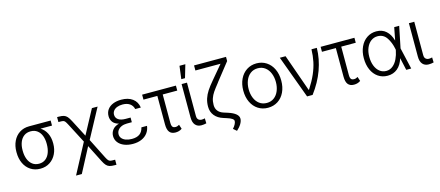

<svg xmlns="http://www.w3.org/2000/svg" viewBox="-59 -1421 5258 2294"><g transform="rotate(-15 2569.5 -274.5)"><path d="M272.5 -514.6H539.1V-452.1H397Q445.8 -421.9 471.9 -368.9Q498 -315.9 498 -247.1V-239.3Q498 -171.4 470.7 -114.5Q443.4 -57.6 392.3 -23.9Q341.3 9.8 273.4 9.8Q205.1 9.8 153.6 -23.9Q102.1 -57.6 74.5 -116.9Q46.9 -176.3 46.9 -251V-259.8Q46.9 -332 74.5 -390.1Q102.1 -448.2 153.1 -481.4Q204.1 -514.6 272.5 -514.6ZM273.4 -51.8Q321.3 -51.8 354.7 -78.1Q388.2 -104.5 405 -150.1Q421.9 -195.8 421.9 -252.9V-260.7Q421.9 -314.9 405.3 -358.2Q388.7 -401.4 355.2 -426.8Q321.8 -452.1 273.4 -452.1Q224.6 -452.1 190.9 -426.8Q157.2 -401.4 140.1 -357.9Q123 -314.5 123 -259.8V-251Q123 -194.8 140.1 -149.7Q157.2 -104.5 191.2 -78.1Q225.1 -51.8 273.4 -51.8Z M857.4 -168.9 731.4 -411.1Q715.3 -441.9 705.8 -453.9Q696.3 -465.8 684.1 -469.2Q671.9 -472.7 644.5 -472.7H624V-534.2H644.5Q684.1 -534.2 707 -526.9Q730 -519.5 747.6 -500Q765.1 -480.5 786.1 -439.5L893.6 -232.4L1053.7 -530.3H1124L929.2 -168.9L1054.7 80.1Q1068.8 107.4 1078.9 118.7Q1088.9 129.9 1101.8 133.3Q1114.7 136.7 1141.6 136.7H1162.1V199.2H1141.6Q1101.6 199.2 1078.1 192.1Q1054.7 185.1 1037.1 166Q1019.5 147 1000 108.4L892.6 -103.5L733.4 199.2H662.1Z M1317.4 -267.6Q1265.6 -281.7 1243.2 -312.7Q1220.7 -343.8 1220.7 -384.8Q1220.7 -431.6 1245.1 -466.1Q1269.5 -500.5 1314 -518.8Q1358.4 -537.1 1417 -537.1Q1502.9 -537.1 1556.4 -497.3Q1609.9 -457.5 1620.1 -385.7H1550.8Q1541 -429.2 1506.6 -453.4Q1472.2 -477.5 1417 -477.5Q1378.4 -477.5 1349.4 -466.1Q1320.3 -454.6 1304.4 -433.8Q1288.6 -413.1 1288.1 -385.7Q1288.1 -346.2 1319.6 -324Q1351.1 -301.8 1410.2 -301.8H1470.7V-244.1H1410.2Q1372.1 -244.1 1342.5 -231.2Q1313 -218.3 1296.6 -195.8Q1280.3 -173.3 1280.3 -144.5Q1280.3 -116.7 1297.9 -95.5Q1315.4 -74.2 1347.4 -62.5Q1379.4 -50.8 1421.9 -50.8Q1483.9 -50.8 1519 -77.1Q1554.2 -103.5 1565.4 -155.3H1634.8Q1628.4 -105.5 1600.6 -68.1Q1572.8 -30.8 1526.1 -10.5Q1479.5 9.8 1418.9 9.8Q1357.9 9.8 1310.8 -9.3Q1263.7 -28.3 1237.3 -62.7Q1210.9 -97.2 1210.9 -141.6Q1210.9 -184.1 1236.6 -218Q1262.2 -252 1317.4 -267.6Z M2092.8 -468.8H1913.1V-116.2Q1913.1 -89.4 1919.9 -75.7Q1926.8 -62 1937.3 -57.9Q1947.8 -53.7 1962.9 -53.7Q1974.6 -53.7 1986.3 -57.9Q1998 -62 2007.8 -68.4L2025.4 -14.6Q2005.4 -1 1985.8 4.4Q1966.3 9.8 1944.3 9.8Q1895.5 9.8 1871.1 -20.5Q1846.7 -50.8 1846.7 -116.2V-468.8H1674.8V-530.3H2092.8Z M2229.5 -530.3V-118.2Q2229.5 -86.4 2245.6 -72Q2261.7 -57.6 2286.1 -57.6Q2297.4 -57.6 2309.1 -59.6Q2320.8 -61.5 2325.2 -63.5L2327.1 -1Q2298.3 6.8 2264.6 6.8Q2218.3 6.8 2190.7 -24.2Q2163.1 -55.2 2163.1 -118.2V-530.3ZM2195.3 -748H2267.6L2220.7 -587.9H2174.8Z M2759.8 -655.3 2591.8 -442.4Q2587.9 -438.5 2585 -432.6Q2538.6 -374.5 2515.9 -341.1Q2493.2 -307.6 2480.5 -271.2Q2467.8 -234.9 2467.8 -189.5Q2467.8 -146.5 2490.5 -116.9Q2513.2 -87.4 2555.7 -73.2L2613.3 -54.7Q2672.9 -35.2 2704.1 -9Q2735.4 17.1 2735.4 49.8Q2735.4 79.6 2715.1 114Q2694.8 148.4 2658.2 180.7L2617.2 145.5Q2638.7 122.1 2650.4 99.1Q2662.1 76.2 2662.1 59.6Q2662.1 28.3 2583 3.9L2541 -9.8Q2472.2 -30.8 2435.3 -76.9Q2398.4 -123 2398.4 -187.5Q2398.4 -240.7 2413.3 -286.4Q2428.2 -332 2457 -376Q2485.8 -419.9 2534.2 -476.6L2675.3 -644.5H2364.3V-707H2759.8Z M2854.5 -262.7Q2854.5 -343.3 2884.3 -405.8Q2914.1 -468.3 2967.8 -503.2Q3021.5 -538.1 3089.8 -538.1Q3158.2 -538.1 3211.7 -503.2Q3265.1 -468.3 3294.7 -405.8Q3324.2 -343.3 3324.2 -262.7Q3324.2 -182.6 3294.7 -120.4Q3265.1 -58.1 3211.7 -23.7Q3158.2 10.7 3089.8 10.7Q3021 10.7 2967.5 -23.7Q2914.1 -58.1 2884.3 -120.4Q2854.5 -182.6 2854.5 -262.7ZM3257.8 -262.7Q3257.8 -321.8 3238 -370.8Q3218.3 -419.9 3180.2 -448.7Q3142.1 -477.5 3089.8 -477.5Q3037.1 -477.5 2998.8 -448.7Q2960.4 -419.9 2940.7 -370.8Q2920.9 -321.8 2920.9 -262.7Q2920.9 -203.6 2940.7 -154.8Q2960.4 -106 2998.8 -77.4Q3037.1 -48.8 3089.8 -48.8Q3142.1 -48.8 3180.2 -77.4Q3218.3 -106 3238 -154.8Q3257.8 -203.6 3257.8 -262.7Z M3377.9 -530.3H3449.2L3611.3 -71.3H3616.2Q3672.4 -158.2 3705.1 -233.2Q3737.8 -308.1 3752.4 -378.9Q3767.1 -449.7 3769.5 -530.3H3835.9Q3833.5 -393.6 3784.7 -259.3Q3735.8 -125 3641.6 0H3573.2Z M4300.8 -468.8H4121.1V-116.2Q4121.1 -89.4 4127.9 -75.7Q4134.8 -62 4145.3 -57.9Q4155.8 -53.7 4170.9 -53.7Q4182.6 -53.7 4194.3 -57.9Q4206.1 -62 4215.8 -68.4L4233.4 -14.6Q4213.4 -1 4193.8 4.4Q4174.3 9.8 4152.3 9.8Q4103.5 9.8 4079.1 -20.5Q4054.7 -50.8 4054.7 -116.2V-468.8H3882.8V-530.3H4300.8Z M4345.7 -264.6Q4345.7 -343.8 4374.5 -405.8Q4403.3 -467.8 4454.8 -502.4Q4506.3 -537.1 4571.3 -537.1Q4644 -537.1 4691.9 -494.1Q4739.7 -451.2 4761.7 -374H4762.7L4793 -530.3H4854.5L4800.3 -265.1L4861.3 0H4799.8L4765.6 -153.3Q4741.7 -73.7 4691.2 -31.5Q4640.6 10.7 4569.3 10.7Q4502.4 10.7 4451.7 -24.2Q4400.9 -59.1 4373.3 -121.6Q4345.7 -184.1 4345.7 -264.6ZM4567.4 -48.8Q4613.8 -48.8 4649.4 -78.4Q4685.1 -107.9 4707 -154.8Q4729 -201.7 4739.3 -254.9L4741.2 -265.1L4739.3 -274.4Q4723.1 -357.9 4682.9 -417.2Q4642.6 -476.6 4571.3 -476.6Q4525.4 -476.6 4489.5 -449.7Q4453.6 -422.9 4433.3 -374.3Q4413.1 -325.7 4413.1 -263.7Q4413.1 -201.7 4432.1 -152.8Q4451.2 -104 4486.3 -76.4Q4521.5 -48.8 4567.4 -48.8Z M5041 -530.3V-118.2Q5041 -86.4 5057.1 -72Q5073.2 -57.6 5097.7 -57.6Q5108.9 -57.6 5120.6 -59.6Q5132.3 -61.5 5136.7 -63.5L5138.7 -1Q5109.9 6.8 5076.2 6.8Q5029.8 6.8 5002.2 -24.2Q4974.6 -55.2 4974.6 -118.2V-530.3Z"/></g></svg>

Font: Pretendard GOV Light
Style: Regular
Weight: 300
Designer: Base glyphs from Inter by Rasmus Andersson; Hangeul glyphs from Noto Sans CJK(Source Han Sans) by Jang Soo-young and Kan
Foundry: Kil Hyung-jin
Version: Version 1.309